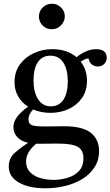

<svg xmlns="http://www.w3.org/2000/svg" viewBox="-20 -756 593 1031"><path d="M223 255Q135 255 81 224Q27 193 27 138Q27 95 57 67Q87 39 131 11Q92 2 72 -20.5Q52 -43 52 -74Q52 -128 131 -183Q98 -204 78 -237.5Q58 -271 58 -315Q58 -370 86.5 -409.5Q115 -449 161.5 -470.5Q208 -492 261 -492Q339 -492 391 -449Q445 -492 497 -492Q523 -492 538 -480.5Q553 -469 553 -447Q553 -425 539 -412Q525 -399 505 -399Q486 -399 472.5 -410.5Q459 -422 455 -443Q441 -440 432.5 -436Q424 -432 413 -425Q447 -382 447 -323Q447 -268 420 -229.5Q393 -191 348.5 -170.5Q304 -150 251 -150Q201 -150 158 -168Q133 -143 133 -115Q133 -90 152 -83.5Q171 -77 222 -77Q245 -77 277 -77.5Q309 -78 324 -78Q424 -78 468 -42.5Q512 -7 512 55Q512 104 488 141.5Q464 179 423 204.5Q382 230 330.5 242.5Q279 255 223 255ZM174 16Q120 61 120 111Q120 146 141 168Q162 190 196 200Q230 210 268 210Q302 210 339 200Q376 190 402 164.5Q428 139 428 93Q428 51 398.5 33Q369 15 289 15Q270 15 242 15.5Q214 16 180 16Q177 16 174 16ZM253 -185Q297 -185 320.5 -220.5Q344 -256 344 -319Q344 -383 320 -420Q296 -457 250 -457Q207 -457 183.5 -422.5Q160 -388 160 -325Q160 -261 184.5 -223Q209 -185 253 -185ZM189 -667Q189 -696 209.5 -716Q230 -736 259 -736Q287 -736 307.5 -716Q328 -696 328 -668Q328 -642 308 -620.5Q288 -599 257 -599Q229 -599 209 -619Q189 -639 189 -667Z"/></svg>

Font: Tiro Kannada
Style: Regular
Weight: 400
Designer: Kannada: John Hudson & Fiona Ross. Latin: John Hudson.
Foundry: Tiro Typeworks Ltd.
Version: Version 1.52